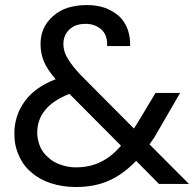

<svg xmlns="http://www.w3.org/2000/svg" viewBox="-20 -731 779 763"><path d="M405.8 -547.9Q407.2 -592.3 382.8 -613.8Q357.4 -636.2 320.8 -636.2Q278.3 -636.2 255.9 -613.8Q231.9 -591.3 231.9 -556.2Q231.9 -525.4 250 -497.1Q267.6 -467.3 304.2 -429.2L512.2 -220.2L521 -233.9Q522.5 -235.8 529.8 -248L598.1 -361.8H695.8L613.8 -220.2Q609.9 -214.4 603.8 -203.4Q597.7 -192.4 595.2 -188Q591.8 -182.1 574.2 -157.2L731 0H611.8L521 -91.8Q471.2 -39.6 413.1 -13.2Q356.4 12.2 280.8 12.2Q228.5 12.2 182.1 -2.9Q135.7 -18.1 105 -45.9Q71.8 -73.2 55.2 -112.8Q37.1 -150.9 37.1 -200.2Q37.1 -271.5 78.1 -328.1Q119.1 -384.8 201.2 -416Q167 -456.5 154.8 -485.8Q141.1 -518.6 141.1 -556.2Q141.1 -590.8 153.8 -618.2Q166.5 -645.5 190.9 -667Q215.8 -689 249 -700.2Q285.2 -710.9 325.2 -710.9Q366.2 -710.9 398.9 -699.2Q433.1 -685.5 455.1 -665Q477.5 -642.6 487.8 -612.8Q498.5 -581.5 497.1 -547.9ZM127.9 -203.1Q127.9 -176.8 139.2 -148.9Q148.9 -125 170.9 -106Q189 -87.9 219.2 -77.1Q250.5 -65.9 280.8 -65.9Q336.4 -65.9 378.9 -86.9Q421.4 -106.4 460.9 -151.9L255.9 -357.9Q127.9 -308.1 127.9 -203.1Z"/></svg>

Font: PoppinsZ
Style: Regular
Weight: 400
Designer: Ninad Kale (Devanagari), Jonny Pinhorn (Latin)
Foundry: Indian Type Foundry
Version: Version 3.002;FEAKit 1.0